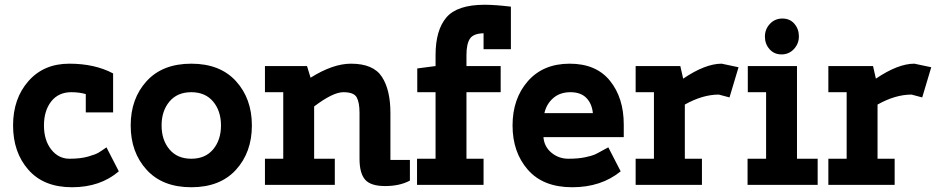

<svg xmlns="http://www.w3.org/2000/svg" viewBox="-20 -778 3939 808"><path d="M480 -57Q402 10 283 10Q164 10 99.5 -63.5Q35 -137 35 -250Q35 -363 99.5 -436.5Q164 -510 271.5 -510Q379 -510 456 -469V-305H341V-382Q314 -390 280 -390Q226 -390 195.5 -351Q165 -312 165 -250Q165 -188 195.5 -149Q226 -110 272.5 -110Q319 -110 350.5 -119Q382 -128 394.5 -135.5Q407 -143 428 -158Z M597 -63.5Q530 -137 530 -250Q530 -363 597 -436.5Q664 -510 785 -510Q906 -510 973 -436.5Q1040 -363 1040 -250Q1040 -137 973 -63.5Q906 10 785 10Q664 10 597 -63.5ZM693 -350.5Q660 -311 660 -250Q660 -189 693 -149.5Q726 -110 785 -110Q844 -110 877 -149.5Q910 -189 910 -250Q910 -311 877 -350.5Q844 -390 785 -390Q726 -390 693 -350.5Z M1302 -110H1389V0H1095V-110H1172V-390H1095V-500H1272L1287 -451Q1381 -510 1457 -510Q1551 -510 1587 -455Q1623 -400 1623 -303V-105H1705V-18Q1662 5 1601 5Q1540 5 1516.5 -22Q1493 -49 1493 -110V-303Q1493 -347 1481 -368.5Q1469 -390 1425 -390Q1381 -390 1302 -330Z M2015 -571V-638Q1972 -637 1957.5 -615Q1943 -593 1943 -546V-500H2087V-390H1943V-110H2015V0H1735V-110H1813V-390H1736V-490L1813 -500V-546Q1813 -651 1858.5 -704.5Q1904 -758 2020 -758Q2063 -758 2130 -750V-571Z M2605 -254V-201H2267Q2270 -161 2300.5 -135.5Q2331 -110 2372 -110Q2413 -110 2441.5 -116Q2470 -122 2481.5 -127Q2493 -132 2516 -145L2540 -158L2592 -57Q2510 10 2388 10Q2266 10 2201.5 -63.5Q2137 -137 2137 -250Q2137 -363 2201.5 -436.5Q2266 -510 2377.5 -510Q2489 -510 2547 -438Q2605 -366 2605 -254ZM2271 -302H2475Q2471 -342 2447.5 -366Q2424 -390 2380.5 -390Q2337 -390 2308.5 -365.5Q2280 -341 2271 -302Z M2862 -110H2934V0H2655V-110H2732V-390H2655V-500H2843L2855 -447Q2948 -510 3017 -510L3088 -495L3050 -368L3005 -380Q2937 -380 2862 -338Z M3127 -390V-500H3334V-110H3421V0H3126V-110H3204V-390ZM3269 -549Q3238 -549 3218.5 -571Q3199 -593 3199 -624Q3199 -655 3220 -677.5Q3241 -700 3272.5 -700Q3304 -700 3323 -678Q3342 -656 3342 -625Q3342 -594 3321 -571.5Q3300 -549 3269 -549Z M3673 -110H3745V0H3466V-110H3543V-390H3466V-500H3654L3666 -447Q3759 -510 3828 -510L3899 -495L3861 -368L3816 -380Q3748 -380 3673 -338Z"/></svg>

Font: Cherry Swash
Style: Bold
Weight: 700
Designer: Kasatkina Nataliya
Foundry: Nataliya Kasatkina
Version: Version 1.001